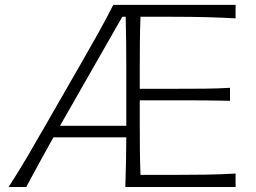

<svg xmlns="http://www.w3.org/2000/svg" viewBox="-20 -752 1029 772"><path d="M14.6 0Q52.2 -58.1 91.1 -124Q129.9 -189.9 163.1 -248.5L309.6 -503.4Q345.7 -565.9 376.7 -621.8Q407.7 -677.7 435.5 -732.4H927.2V-678.2Q874 -681.2 813 -682.9Q752 -684.6 668.9 -684.6H544.9Q543 -634.8 542.5 -586.2Q542 -537.6 542 -481V-395H677.2Q750 -395 802.7 -395.5Q855.5 -396 904.8 -398.9V-346.7Q852.5 -348.1 800 -348.4Q747.6 -348.6 676.3 -348.6H542V-251.5Q542 -195.3 542.5 -146.7Q543 -98.1 544.9 -48.8H674.3Q744.1 -48.8 806.9 -49.8Q869.6 -50.8 927.2 -54.2V0H483.9Q485.8 -51.8 486.6 -99.4Q487.3 -147 487.8 -199.7H194.8Q167 -150.4 139.2 -99.4Q111.3 -48.3 85.4 0ZM487.8 -246.1V-488.3Q487.8 -543.5 487.1 -591.1Q486.3 -638.7 485.4 -684.6H471.7L221.2 -246.1Z"/></svg>

Font: Pinar DS1 Light
Style: Regular
Weight: 300
Designer: Amin Abedi
Version: Version 3.000